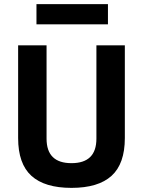

<svg xmlns="http://www.w3.org/2000/svg" viewBox="-20 -900 694 932"><path d="M206 -227Q206 -108 327 -108Q448 -108 448 -227V-680H586V-230Q586 -105 521.5 -46.5Q457 12 327 12Q197 12 132.5 -46.5Q68 -105 68 -230V-680H206ZM157 -782V-880H504V-782Z"/></svg>

Font: TitilliumText
Style: ExtraBold
Weight: 800
Designer: Accademia di Belle Arti di Urbino and others
Foundry: Accademia di Belle Arti di Urbino and others.
Version: Version 60.001